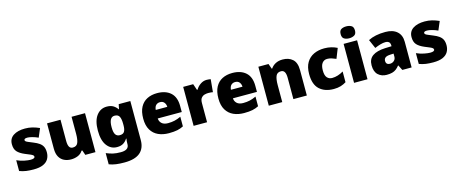

<svg xmlns="http://www.w3.org/2000/svg" viewBox="-51 -1584 6290 2632"><g transform="rotate(-15 3094.5 -268.0)"><path d="M477 -170Q477 -118 453.5 -77Q430 -36 378.5 -13Q327 10 243 10Q184 10 137.5 3.5Q91 -3 43 -21V-174Q96 -150 150 -139.5Q204 -129 235 -129Q297 -129 297 -157Q297 -169 287 -178Q277 -187 251.5 -198Q226 -209 179 -228Q110 -257 76 -294.5Q42 -332 42 -400Q42 -481 104.5 -522Q167 -563 270 -563Q325 -563 373 -551Q421 -539 473 -516L421 -393Q380 -412 338 -423Q296 -434 271 -434Q224 -434 224 -411Q224 -401 232.5 -393Q241 -385 265 -375Q289 -365 335 -346Q383 -327 414.5 -304.5Q446 -282 461.5 -250.5Q477 -219 477 -170Z M1121 -553V0H977L953 -69H942Q916 -27 871 -8.5Q826 10 775 10Q721 10 677 -11Q633 -32 607.5 -77Q582 -122 582 -193V-553H773V-251Q773 -197 788.5 -169Q804 -141 839 -141Q893 -141 911.5 -185Q930 -229 930 -311V-553Z M1430 -563Q1488 -563 1523.5 -540.5Q1559 -518 1581 -485H1585L1599 -553H1764V1Q1764 118 1691.5 179Q1619 240 1469 240Q1402 240 1351 233Q1300 226 1253 208V49Q1303 70 1348 80.5Q1393 91 1458 91Q1573 91 1573 9V-1Q1573 -30 1579 -70H1573Q1554 -37 1519 -13.5Q1484 10 1427 10Q1339 10 1284 -63Q1229 -136 1229 -276Q1229 -416 1285 -489.5Q1341 -563 1430 -563ZM1502 -415Q1423 -415 1423 -273Q1423 -201 1443 -169.5Q1463 -138 1505 -138Q1552 -138 1570 -167.5Q1588 -197 1588 -256V-279Q1588 -344 1570.5 -379.5Q1553 -415 1502 -415Z M2145 -563Q2266 -563 2336 -500Q2406 -437 2406 -310V-225H2065Q2067 -182 2097.5 -154Q2128 -126 2186 -126Q2238 -126 2281 -136Q2324 -146 2370 -168V-31Q2330 -10 2282.5 0Q2235 10 2163 10Q2079 10 2013.5 -19.5Q1948 -49 1910 -112Q1872 -175 1872 -273Q1872 -373 1906.5 -437Q1941 -501 2002.5 -532Q2064 -563 2145 -563ZM2152 -433Q2118 -433 2095.5 -412Q2073 -391 2069 -345H2233Q2232 -382 2211.5 -407.5Q2191 -433 2152 -433Z M2848 -563Q2864 -563 2881 -561Q2898 -559 2906 -557L2889 -377Q2879 -379 2864.5 -381Q2850 -383 2824 -383Q2800 -383 2772.5 -376Q2745 -369 2725 -345.5Q2705 -322 2705 -272V0H2514V-553H2656L2686 -465H2695Q2718 -506 2759.5 -534.5Q2801 -563 2848 -563Z M3212 -563Q3333 -563 3403 -500Q3473 -437 3473 -310V-225H3132Q3134 -182 3164.5 -154Q3195 -126 3253 -126Q3305 -126 3348 -136Q3391 -146 3437 -168V-31Q3397 -10 3349.5 0Q3302 10 3230 10Q3146 10 3080.5 -19.5Q3015 -49 2977 -112Q2939 -175 2939 -273Q2939 -373 2973.5 -437Q3008 -501 3069.5 -532Q3131 -563 3212 -563ZM3219 -433Q3185 -433 3162.5 -412Q3140 -391 3136 -345H3300Q3299 -382 3278.5 -407.5Q3258 -433 3219 -433Z M3927 -563Q4013 -563 4067 -515Q4121 -467 4121 -360V0H3930V-302Q3930 -357 3914 -385Q3898 -413 3863 -413Q3809 -413 3790.5 -369Q3772 -325 3772 -242V0H3581V-553H3725L3751 -480H3758Q3784 -519 3826.5 -541Q3869 -563 3927 -563Z M4503 10Q4377 10 4302 -58Q4227 -126 4227 -274Q4227 -375 4265 -438.5Q4303 -502 4368.5 -532.5Q4434 -563 4518 -563Q4569 -563 4614.5 -552Q4660 -541 4699 -521L4643 -380Q4609 -395 4579.5 -404Q4550 -413 4518 -413Q4475 -413 4448 -379Q4421 -345 4421 -275Q4421 -203 4448.5 -172.5Q4476 -142 4519 -142Q4560 -142 4601.5 -155Q4643 -168 4680 -191V-39Q4646 -17 4603 -3.5Q4560 10 4503 10Z M4887 -776Q4928 -776 4958.5 -759Q4989 -742 4989 -691Q4989 -642 4958.5 -624.5Q4928 -607 4887 -607Q4845 -607 4815.5 -624.5Q4786 -642 4786 -691Q4786 -742 4815.5 -759Q4845 -776 4887 -776ZM4982 -553V0H4791V-553Z M5385 -563Q5490 -563 5549 -511Q5608 -459 5608 -363V0H5476L5439 -73H5435Q5412 -44 5387.5 -25.5Q5363 -7 5331 1.5Q5299 10 5253 10Q5181 10 5133 -34Q5085 -78 5085 -169Q5085 -258 5146.5 -301Q5208 -344 5325 -349L5417 -352V-360Q5417 -397 5399 -412.5Q5381 -428 5350 -428Q5317 -428 5277 -416.5Q5237 -405 5196 -387L5141 -513Q5189 -538 5249.5 -550.5Q5310 -563 5385 -563ZM5374 -245Q5322 -243 5300.5 -226.5Q5279 -210 5279 -180Q5279 -152 5294 -138.5Q5309 -125 5334 -125Q5369 -125 5393.5 -147Q5418 -169 5418 -204V-247Z M6149 -170Q6149 -118 6125.5 -77Q6102 -36 6050.5 -13Q5999 10 5915 10Q5856 10 5809.5 3.5Q5763 -3 5715 -21V-174Q5768 -150 5822 -139.5Q5876 -129 5907 -129Q5969 -129 5969 -157Q5969 -169 5959 -178Q5949 -187 5923.5 -198Q5898 -209 5851 -228Q5782 -257 5748 -294.5Q5714 -332 5714 -400Q5714 -481 5776.5 -522Q5839 -563 5942 -563Q5997 -563 6045 -551Q6093 -539 6145 -516L6093 -393Q6052 -412 6010 -423Q5968 -434 5943 -434Q5896 -434 5896 -411Q5896 -401 5904.5 -393Q5913 -385 5937 -375Q5961 -365 6007 -346Q6055 -327 6086.5 -304.5Q6118 -282 6133.5 -250.5Q6149 -219 6149 -170Z"/></g></svg>

Font: Noto Sans Gurmukhi UI Black
Style: Regular
Weight: 900
Designer: Jelle Bosma - Monotype Design Team
Foundry: Monotype Imaging Inc.
Version: Version 2.004; ttfautohint (v1.8.4.7-5d5b)